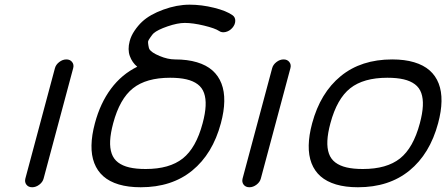

<svg xmlns="http://www.w3.org/2000/svg" viewBox="-20 -789 1880 809"><path d="M211.4 -501.5Q215.3 -516.6 229.6 -527.6Q243.9 -538.6 259.8 -538.6Q275.4 -538.6 283.9 -527.6Q292.5 -516.6 288.3 -501.5L163.8 -36.9Q159.9 -21.7 145.6 -10.9Q131.3 0 115.5 0Q99.6 0 91.3 -10.9Q83 -21.7 86.9 -36.9Z M558.3 -507.8Q536.9 -525.4 527 -552.9Q517.1 -580.3 526.4 -615.5Q532.2 -637.9 547 -659.8Q561.8 -681.6 578.6 -697.3Q611.3 -727.8 668.3 -748.5Q725.3 -769.3 779.1 -769.3Q829.6 -769.3 882.1 -756.2Q934.6 -743.2 960.4 -724.4Q971.7 -716.1 971.3 -700.7Q970.9 -685.3 959 -671.6Q947 -658 930.7 -654.2Q914.3 -650.4 902.8 -658.7Q886 -669.9 839.5 -681.2Q793 -692.4 758.5 -692.4Q728.3 -692.4 686 -677.9Q643.8 -663.3 627.4 -648.9Q623.5 -645.8 614.5 -632.9Q605.5 -620.1 604.2 -615.5Q603 -610.8 605.2 -597.9Q607.4 -585 609.4 -581.8Q617.9 -567.6 652.5 -553.1Q687 -538.6 717.3 -538.6Q770 -538.6 809.7 -526.7Q849.4 -514.9 874.9 -492.4Q900.4 -470 913.1 -437.1Q925.8 -404.3 925 -362.2Q924.3 -320.1 910.6 -269.3Q876 -140.6 789.9 -70.3Q703.9 0 573 0Q520.3 0 480.6 -11.8Q440.9 -23.7 415.4 -46.3Q389.9 -68.8 377.3 -101.7Q364.7 -134.5 365.5 -176.6Q366.2 -218.8 379.9 -269.8Q402.6 -354.7 447.8 -415.3Q492.9 -475.8 558.3 -507.8ZM696.8 -461.4Q596.4 -461.4 540.4 -417.1Q484.4 -372.8 456.8 -269.3Q445.6 -227.3 444.1 -195.9Q442.6 -164.6 450.7 -141.7Q458.7 -118.9 477.5 -104.6Q496.3 -90.3 524.9 -83.6Q553.5 -76.9 593.8 -76.9Q694.1 -76.9 750.1 -121.3Q806.2 -165.8 833.7 -269.3Q845 -311.3 846.4 -342.7Q847.9 -374 839.8 -396.9Q831.8 -419.7 813 -433.8Q794.2 -448 765.6 -454.7Q737.1 -461.4 696.8 -461.4Z M1126.7 -501.5Q1130.6 -516.6 1144.9 -527.6Q1159.2 -538.6 1175 -538.6Q1190.7 -538.6 1199.2 -527.6Q1207.8 -516.6 1203.6 -501.5L1079.1 -36.9Q1075.2 -21.7 1060.9 -10.9Q1046.6 0 1030.8 0Q1014.9 0 1006.6 -10.9Q998.3 -21.7 1002.2 -36.9Z M1612.1 -461.4Q1511.7 -461.4 1455.7 -417.1Q1399.7 -372.8 1372.1 -269.3Q1360.8 -227.3 1359.4 -195.9Q1357.9 -164.6 1366 -141.7Q1374 -118.9 1392.8 -104.6Q1411.6 -90.3 1440.2 -83.6Q1468.8 -76.9 1509 -76.9Q1609.4 -76.9 1665.4 -121.3Q1721.4 -165.8 1749 -269.3Q1760.3 -311.3 1761.7 -342.7Q1763.2 -374 1755.1 -396.9Q1747.1 -419.7 1728.3 -433.8Q1709.5 -448 1680.9 -454.7Q1652.3 -461.4 1612.1 -461.4ZM1488.3 0Q1435.5 0 1395.9 -11.8Q1356.2 -23.7 1330.7 -46.1Q1305.2 -68.6 1292.6 -101.4Q1280 -134.3 1280.8 -176.4Q1281.5 -218.5 1295.2 -269.3Q1329.8 -397.9 1415.8 -468.3Q1501.7 -538.6 1632.6 -538.6Q1685.3 -538.6 1725 -526.7Q1764.6 -514.9 1790.2 -492.4Q1815.7 -470 1828.4 -437.1Q1841.1 -404.3 1840.3 -362.2Q1839.6 -320.1 1825.9 -269.3Q1791.3 -140.6 1705.2 -70.3Q1619.1 0 1488.3 0Z"/></svg>

Font: Tecnico
Style: GruesoInclinado
Weight: 700
Italic angle: -15°
Version: Version 1.3